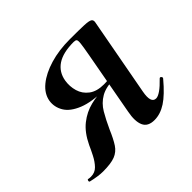

<svg xmlns="http://www.w3.org/2000/svg" viewBox="-131 -525 664 664"><g transform="rotate(-45 201.0 -193.5)"><path d="M33 9Q22 9 8 7Q-6 5 -23 1Q-27 0 -25.5 -5.5Q-24 -11 -20 -9Q-16 -8 -9 -8Q11 -8 24 -21.5Q37 -35 47 -54.5Q57 -74 64 -90Q84 -132 112 -154Q140 -176 172.5 -184Q205 -192 237 -192L242 -188Q176 -188 138 -203.5Q100 -219 85.5 -243.5Q71 -268 75 -295Q80 -325 107.5 -347.5Q135 -370 178.5 -383Q222 -396 275 -396Q323 -396 345.5 -395Q368 -394 374.5 -389.5Q381 -385 379 -375L326 -89Q317 -40 342 -40Q351 -40 365.5 -50Q380 -60 399 -80Q403 -84 407 -79.5Q411 -75 407 -71Q371 -28 342.5 -9.5Q314 9 285 9Q253 9 243 -13.5Q233 -36 241 -77L284 -312Q290 -345 291.5 -359Q293 -373 290 -376.5Q287 -380 278 -380Q226 -380 197.5 -361Q169 -342 163 -306Q159 -281 166 -257Q173 -233 193.5 -217.5Q214 -202 249 -202Q272 -202 296 -208L290 -191Q247 -191 222 -176.5Q197 -162 182 -136.5Q167 -111 152 -78Q138 -45 125.5 -26Q113 -7 92.5 1Q72 9 33 9Z"/></g></svg>

Font: Cormorant Light
Style: Italic
Weight: 300
Italic angle: -10°
Designer: Christian Thalmann (Catharsis Fonts)
Foundry: Catharsis Fonts
Version: Version 4.000